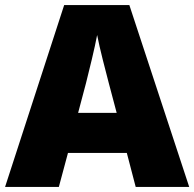

<svg xmlns="http://www.w3.org/2000/svg" viewBox="-20 -737 766 757"><path d="M515 0H726L490 -717H233L0 0H212L248 -134H480ZM409 -409 440 -292H288L319 -409C331 -456 354 -550 363 -599C372 -550 399 -447 409 -409Z"/></svg>

Font: Noto Sans Arabic UI Bk
Style: Regular
Weight: 900
Designer: Monotype Design Team, Nadine Chahine and Nizar Qandah
Foundry: Monotype Imaging Inc.
Version: Version 2.010